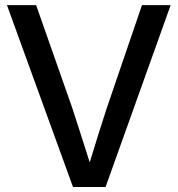

<svg xmlns="http://www.w3.org/2000/svg" viewBox="-20 -748 711 768"><path d="M272 0 7.8 -727.5H124.5L268.6 -317.4Q281.7 -277.8 298.8 -224.1Q315.9 -170.4 338.9 -98.6Q360.8 -170.4 377.7 -224.1Q394.5 -277.8 407.7 -317.4L547.9 -727.5H662.6L402.3 0Z"/></svg>

Font: Inter Display Medium
Style: Regular
Weight: 500
Designer: Rasmus Andersson
Foundry: rsms
Version: Version 4.001;git-9221beed3